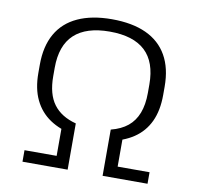

<svg xmlns="http://www.w3.org/2000/svg" viewBox="-79 -789 895 871"><g transform="rotate(10 368.5 -353.5)"><path d="M288 -161Q222 -173 176 -204Q130 -235 105.5 -286Q81 -337 81 -409V-447Q81 -532 114 -590Q147 -648 211.5 -677.5Q276 -707 368 -707Q462 -707 526 -677.5Q590 -648 623 -590Q656 -532 656 -447V-409Q656 -337 632 -286Q608 -235 561.5 -204Q515 -173 449 -161V-213Q496 -225 526 -249.5Q556 -274 571 -313Q586 -352 586 -406V-445Q586 -548 531.5 -599Q477 -650 368 -650Q260 -650 205 -599Q150 -548 150 -445V-406Q150 -324 184.5 -277.5Q219 -231 288 -213ZM80 -53H228V-209H288V0H80ZM449 -209H509V-53H656V0H449Z"/></g></svg>

Font: Pathway Extreme 28pt Light
Style: Regular
Weight: 300
Designer: Eduardo Rodriguez Tunni
Foundry: Eduardo Rodriguez Tunni
Version: Version 1.001;gftools[0.9.26]